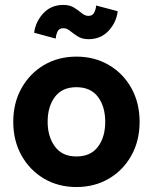

<svg xmlns="http://www.w3.org/2000/svg" viewBox="-20 -752 625 785"><path d="M34.2 -253.9Q34.2 -331.1 67.9 -391.4Q101.6 -451.7 159.9 -486.1Q218.3 -520.5 292.5 -520.5Q366.7 -520.5 425.3 -486.1Q483.9 -451.7 517.3 -391.4Q550.8 -331.1 550.8 -253.9Q550.8 -176.8 517.3 -116.5Q483.9 -56.2 425.3 -21.7Q366.7 12.7 292.5 12.7Q218.3 12.7 159.9 -21.7Q101.6 -56.2 67.9 -116.5Q34.2 -176.8 34.2 -253.9ZM174.8 -253.9Q174.8 -193.4 204.6 -152.8Q234.4 -112.3 292.5 -112.3Q350.6 -112.3 380.4 -151.9Q410.2 -191.4 410.2 -253.9Q410.2 -316.4 380.4 -356Q350.6 -395.5 292.5 -395.5Q234.4 -395.5 204.6 -356Q174.8 -316.4 174.8 -253.9ZM208 -594.2 119.6 -618.2Q125.5 -663.6 157.2 -697.8Q189 -731.9 239.3 -731.9Q265.1 -731.9 283 -720.7Q300.8 -709.5 314.2 -698.2Q327.6 -687 341.8 -687Q358.9 -687 365.7 -701.7Q372.6 -716.3 373 -729.5L461.4 -706.1Q455.6 -660.2 423.8 -626Q392.1 -591.8 341.8 -591.8Q315.9 -591.8 298.1 -603Q280.3 -614.3 266.8 -625.5Q253.4 -636.7 239.3 -636.7Q221.2 -636.7 214.8 -622.3Q208.5 -607.9 208 -594.2Z"/></svg>

Font: Giphurs
Style: Bold
Weight: 700
Version: Version 0.920; ttfautohint (v1.8.4.7-5d5b)